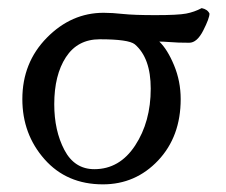

<svg xmlns="http://www.w3.org/2000/svg" viewBox="-20 -455 567 482"><path d="M240.2 -422.9Q261.7 -422.9 289.1 -419.9Q316.4 -417 370.1 -417Q426.8 -417 447.3 -420.9Q467.8 -424.8 486.3 -434.6Q501 -431.6 505.9 -420.9Q505.9 -409.2 490.2 -378.4Q474.6 -347.7 455.1 -347.7Q440.4 -347.7 428.2 -348.1Q416 -348.6 402.8 -349.6Q389.6 -350.6 379.9 -350.6Q400.4 -331.1 417 -291Q433.6 -251 433.6 -206.1Q433.6 -112.3 377 -52.2Q320.3 7.8 238.3 7.8Q147.5 7.8 91.8 -55.2Q36.1 -118.2 36.1 -206.1Q36.1 -297.9 97.7 -360.4Q159.2 -422.9 240.2 -422.9ZM230.5 -356.4Q174.8 -356.4 145.5 -311.5Q116.2 -266.6 116.2 -193.4Q116.2 -127 141.6 -78.6Q167 -30.3 216.8 -30.3Q280.3 -30.3 319.3 -89.8Q358.4 -149.4 358.4 -232.4Q358.4 -309.6 318.4 -343.8Q302.7 -356.4 230.5 -356.4Z"/></svg>

Font: Crimson Text
Style: Roman
Weight: 400
Version: Version 0.13